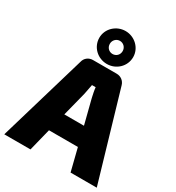

<svg xmlns="http://www.w3.org/2000/svg" viewBox="-225 -1086 1118 1219"><g transform="rotate(30 334.0 -476.5)"><path d="M335 -712C403 -712 459 -765 459 -833C459 -900 402 -953 335 -953C268 -953 211 -900 211 -833C211 -765 267 -712 335 -712ZM335 -881C361 -881 382 -860 382 -833C382 -805 361 -785 335 -785C309 -785 288 -805 288 -833C288 -860 309 -881 335 -881ZM481 0H673L485 -641C477 -671 451 -690 421 -690H247C217 -690 191 -671 184 -641L-5 0H187L228 -164H440ZM262 -300 307 -477C312 -500 317 -526 321 -549H348C350 -526 356 -500 361 -477L406 -300Z"/></g></svg>

Font: Exo 2 Extra Bold
Style: Regular
Weight: 800
Designer: Natanael Gama
Version: Version 1.001;PS 001.001;hotconv 1.0.88;makeotf.lib2.5.64775